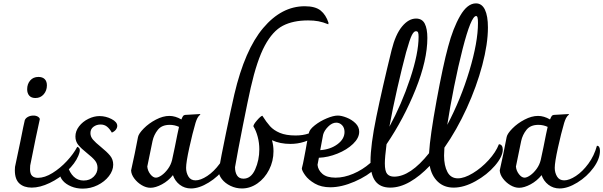

<svg xmlns="http://www.w3.org/2000/svg" viewBox="-20 -1105 3576 1138"><path d="M68 -96Q68 -109 69 -116L101 -268Q121 -370 127 -393Q132 -405 146 -412.5Q160 -420 178 -420Q194 -420 204.5 -413.5Q215 -407 216 -399Q195 -306 159 -124Q158 -116 158 -103Q158 -75 170 -63Q182 -51 205 -51Q245 -51 291 -79.5Q337 -108 376.5 -150.5Q416 -193 438 -235Q453 -229 453 -215Q453 -205 449 -194.5Q445 -184 444 -181Q425 -136 378.5 -92Q332 -48 274.5 -20.5Q217 7 168 7Q122 7 95 -17.5Q68 -42 68 -96ZM141 -576Q141 -607 159 -628Q177 -649 208 -649Q232 -649 245 -636Q258 -623 258 -599Q258 -568 239 -546Q220 -524 190 -524Q166 -524 153.5 -538Q141 -552 141 -576Z M335 -76Q335 -96 349 -107.5Q363 -119 381 -121Q393 -81 417 -58Q441 -35 476 -35Q512 -35 535 -57.5Q558 -80 558 -110Q558 -135 543 -153.5Q528 -172 495 -198Q461 -225 444 -246Q427 -267 427 -296Q427 -328 448.5 -356Q470 -384 503.5 -400.5Q537 -417 570 -417Q607 -417 641 -399.5Q675 -382 675 -359Q675 -348 667 -337Q659 -326 643 -319Q629 -343 613.5 -355Q598 -367 576 -367Q552 -367 534 -353.5Q516 -340 516 -316Q516 -295 531 -277.5Q546 -260 577 -235Q614 -205 632.5 -182.5Q651 -160 651 -129Q651 -94 625.5 -61Q600 -28 558.5 -7.5Q517 13 470 13Q433 13 402 0Q371 -13 353 -33.5Q335 -54 335 -76Z M1351 -211Q1351 -163 1312.5 -110.5Q1274 -58 1217 -23Q1160 12 1112 12Q1074 12 1045.5 -10Q1017 -32 1005 -67Q978 -33 940 -12.5Q902 8 872 8Q846 8 820 -7.5Q794 -23 776 -47Q758 -71 757 -95Q780 -197 798 -293Q802 -313 832 -343.5Q862 -374 904 -396Q946 -418 984 -418Q1019 -418 1055 -397Q1062 -414 1066 -418.5Q1070 -423 1078 -424L1165 -429L1168 -427Q1156 -417 1150 -405Q1144 -393 1139 -377Q1121 -316 1102 -229.5Q1083 -143 1083 -110Q1083 -82 1096.5 -59Q1110 -36 1139 -36Q1169 -36 1208.5 -62Q1248 -88 1282.5 -135Q1317 -182 1333 -241Q1351 -241 1351 -211ZM1000 -157 1016 -232Q1034 -324 1041 -353Q1015 -365 986 -365Q939 -365 915.5 -335.5Q892 -306 884 -269L853 -118Q855 -93 871 -72.5Q887 -52 904 -52Q918 -52 938 -66Q958 -80 975.5 -104Q993 -128 1000 -157Z M1466 -585Q1450 -514 1419.5 -360.5Q1389 -207 1373 -114Q1373 -84 1385 -65Q1397 -46 1423 -46Q1468 -46 1492.5 -101Q1517 -156 1517 -220Q1517 -258 1507.5 -294Q1498 -330 1482 -356Q1481 -366 1503 -391.5Q1525 -417 1535 -419Q1559 -381 1580.5 -357Q1602 -333 1638.5 -317.5Q1675 -302 1732 -302Q1819 -302 1864 -348Q1869 -343 1869 -336Q1869 -316 1845.5 -296.5Q1822 -277 1783 -264.5Q1744 -252 1701 -252Q1640 -252 1592 -274Q1601 -243 1601 -209Q1601 -150 1575 -99Q1549 -48 1506 -18Q1463 12 1414 12Q1378 12 1346 -3.5Q1314 -19 1295 -43.5Q1276 -68 1276 -93Q1290 -174 1319.5 -316.5Q1349 -459 1369 -546Q1431 -810 1540 -939Q1649 -1068 1786 -1068Q1849 -1068 1880.5 -1042.5Q1912 -1017 1927 -970L1926 -961Q1894 -974 1867 -979Q1840 -984 1806 -984Q1717 -984 1656.5 -952.5Q1596 -921 1549.5 -834.5Q1503 -748 1466 -585Z M2264 -206Q2264 -161 2211.5 -111.5Q2159 -62 2081.5 -28.5Q2004 5 1938 5Q1884 5 1846 -17Q1808 -39 1788.5 -66.5Q1769 -94 1769 -107Q1776 -133 1782.5 -169Q1789 -205 1792 -219Q1795 -237 1799.5 -261.5Q1804 -286 1811 -318Q1815 -338 1846 -362.5Q1877 -387 1916.5 -403.5Q1956 -420 1982 -420Q2004 -420 2034.5 -408Q2065 -396 2087 -374.5Q2109 -353 2109 -324Q2109 -287 2072.5 -252Q2036 -217 1980 -194.5Q1924 -172 1870 -170L1862 -128Q1865 -97 1891 -74.5Q1917 -52 1969 -52Q2019 -52 2073.5 -75Q2128 -98 2174.5 -138.5Q2221 -179 2247 -229Q2264 -221 2264 -206ZM1895 -306 1878 -215Q1938 -219 1980 -250Q2022 -281 2022 -323Q2022 -348 2007.5 -363Q1993 -378 1973 -378Q1948 -378 1924.5 -354Q1901 -330 1895 -306Z M2960 -219Q2960 -177 2913.5 -123Q2867 -69 2798.5 -31Q2730 7 2669 7Q2612 7 2575 -28Q2538 -63 2527 -122Q2469 -61 2409.5 -27Q2350 7 2293 7Q2234 7 2205 -31Q2176 -69 2176 -148Q2176 -244 2210.5 -412Q2245 -580 2301 -808Q2324 -901 2363 -948Q2402 -995 2446 -995Q2482 -995 2497.5 -965Q2513 -935 2513 -880Q2513 -749 2443.5 -575.5Q2374 -402 2271 -250Q2261 -172 2261 -137Q2261 -90 2275 -74Q2289 -58 2316 -58Q2412 -58 2523 -197Q2529 -298 2567.5 -508.5Q2606 -719 2636 -828Q2665 -938 2707.5 -1011.5Q2750 -1085 2801 -1085Q2836 -1085 2854 -1048Q2872 -1011 2872 -942Q2872 -845 2838.5 -718.5Q2805 -592 2746 -463Q2687 -334 2614 -230Q2612 -194 2612 -183Q2612 -123 2632 -85.5Q2652 -48 2694 -48Q2732 -48 2782.5 -78.5Q2833 -109 2876 -156Q2919 -203 2937 -250Q2948 -250 2954 -241.5Q2960 -233 2960 -219ZM2631 -365Q2711 -516 2762 -685.5Q2813 -855 2813 -969Q2813 -991 2810.5 -1000.5Q2808 -1010 2802 -1010Q2772 -1010 2722 -815Q2696 -714 2671.5 -591.5Q2647 -469 2631 -365ZM2288 -354Q2360 -486 2410.5 -637.5Q2461 -789 2461 -887Q2461 -905 2458 -912.5Q2455 -920 2445 -920Q2433 -920 2421 -896.5Q2409 -873 2387 -795Q2363 -705 2335 -582.5Q2307 -460 2288 -354Z M3536 -211Q3536 -163 3497.5 -110.5Q3459 -58 3402 -23Q3345 12 3297 12Q3259 12 3230.5 -10Q3202 -32 3190 -67Q3163 -33 3125 -12.5Q3087 8 3057 8Q3031 8 3005 -7.5Q2979 -23 2961 -47Q2943 -71 2942 -95Q2965 -197 2983 -293Q2987 -313 3017 -343.5Q3047 -374 3089 -396Q3131 -418 3169 -418Q3204 -418 3240 -397Q3247 -414 3251 -418.5Q3255 -423 3263 -424L3350 -429L3353 -427Q3341 -417 3335 -405Q3329 -393 3324 -377Q3306 -316 3287 -229.5Q3268 -143 3268 -110Q3268 -82 3281.5 -59Q3295 -36 3324 -36Q3354 -36 3393.5 -62Q3433 -88 3467.5 -135Q3502 -182 3518 -241Q3536 -241 3536 -211ZM3185 -157 3201 -232Q3219 -324 3226 -353Q3200 -365 3171 -365Q3124 -365 3100.5 -335.5Q3077 -306 3069 -269L3038 -118Q3040 -93 3056 -72.5Q3072 -52 3089 -52Q3103 -52 3123 -66Q3143 -80 3160.5 -104Q3178 -128 3185 -157Z"/></svg>

Font: Charmonman
Style: Bold
Weight: 700
Designer: Ekaluck Peanpanawate
Foundry: Cadson Demak Co.,Ltd.
Version: Version 1.000; ttfautohint (v1.6)